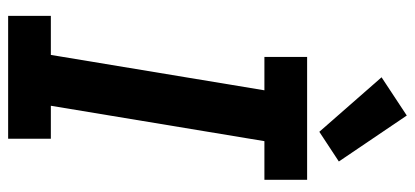

<svg xmlns="http://www.w3.org/2000/svg" viewBox="-294 -726 1020 472"><g transform="rotate(90 216.0 -490.0)"><path d="M19 0H321V-105H240L327 -630H422V-735H120V-630H202L115 -105H19ZM304 -765 377 -813 264 -980 170 -918Z"/></g></svg>

Font: Iosevka Sparkle Oblique
Style: Bold
Weight: 700
Italic angle: -9°
Designer: Belleve Invis
Foundry: Belleve Invis
Version: Version 4.5.0; ttfautohint (v1.8.3)